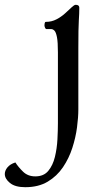

<svg xmlns="http://www.w3.org/2000/svg" viewBox="-111 -498 430 799"><path d="M215 -42Q215 -10 209.5 32Q204 74 190 117.5Q176 161 151 198Q126 235 87.5 258Q49 281 -6 281Q-48 281 -69.5 263.5Q-91 246 -91 226Q-91 212 -80 198.5Q-69 185 -47 178Q-35 197 -15 216.5Q5 236 36 236Q71 236 90 213Q109 190 117.5 155Q126 120 128 82Q130 44 130 15V-280Q130 -323 126 -343.5Q122 -364 115.5 -370.5Q109 -377 102 -377H82Q79 -377 76.5 -382.5Q74 -388 74 -393Q74 -396 75 -401.5Q76 -407 80 -407Q104 -407 124 -417.5Q144 -428 160 -442.5Q176 -457 187 -467.5Q198 -478 204 -478Q219 -478 219 -466Q219 -452 218.5 -440.5Q218 -429 217 -412.5Q216 -396 215.5 -369Q215 -342 215 -297Z"/></svg>

Font: Sedan SC
Style: Regular
Weight: 400
Designer: Sebastian Salazar
Foundry: Sebastian Salazar
Version: Version 1.100; ttfautohint (v1.8.4.7-5d5b)